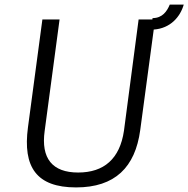

<svg xmlns="http://www.w3.org/2000/svg" viewBox="-20 -808 822 838"><path d="M782 -788H721C709 -759 689 -729 646 -729L645 -723H585L521 -237C503 -115 434 -55 321 -55C209 -55 158 -116 175 -237L240 -723H165L102 -252C79 -79 139 10 312 10C482 10 570 -78 592 -240L651 -679C724 -684 767 -735 782 -788Z"/></svg>

Font: United Sans Light
Style: Italic
Weight: 300
Italic angle: -8°
Designer: Pablo Impallari, Rodrigo Fuenzalida (Modified by Dan O. Williams)
Version: Version 1.000;PS 001.000;hotconv 1.0.88;makeotf.lib2.5.64775